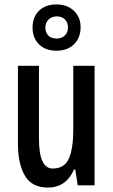

<svg xmlns="http://www.w3.org/2000/svg" viewBox="-20 -837 509 867"><path d="M407 -540V0H331L320 -71H314Q278 10 196 10Q124 10 92.5 -43.5Q61 -97 61 -188V-540H156V-210Q156 -76 218 -76Q271 -76 291 -121Q311 -166 311 -256V-540ZM235 -608Q185 -608 156 -637Q127 -666 127 -712Q127 -760 156 -788.5Q185 -817 235 -817Q283 -817 313.5 -788.5Q344 -760 344 -714Q344 -667 314.5 -637.5Q285 -608 235 -608ZM236 -663Q258 -663 272.5 -676.5Q287 -690 287 -713Q287 -735 273.5 -749Q260 -763 236 -763Q214 -763 199.5 -749Q185 -735 185 -713Q185 -690 198 -676.5Q211 -663 236 -663Z"/></svg>

Font: Noto Sans ExtraCondensed Medium
Style: Regular
Weight: 500
Width: 2
Designer: Monotype Design Team
Foundry: Monotype Imaging Inc.
Version: Version 2.013; ttfautohint (v1.8.4.7-5d5b)